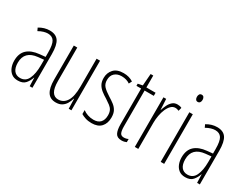

<svg xmlns="http://www.w3.org/2000/svg" viewBox="-67 -1245 2295 1773"><g transform="rotate(30 1080.5 -358.5)"><path d="M184 -539Q250 -539 279 -497Q308 -455 308 -359V0H279L276 -89H274Q262 -51 236 -20.5Q210 10 156 10Q114 10 88 -10.5Q62 -31 49.5 -63.5Q37 -96 37 -133Q37 -212 82 -253Q127 -294 210 -302L271 -308V-356Q271 -440 250 -473Q229 -506 182 -506Q163 -506 138.5 -499Q114 -492 86 -476L72 -506Q126 -539 184 -539ZM212 -272Q75 -258 75 -134Q75 -79 98 -50Q121 -21 162 -21Q221 -21 246.5 -75.5Q272 -130 272 -218V-278Z M724 -529V0H695L692 -104H689Q681 -75 666 -49Q651 -23 625.5 -6.5Q600 10 561 10Q500 10 472 -34Q444 -78 444 -165V-529H481V-174Q481 -96 503 -60.5Q525 -25 566 -25Q623 -25 655 -75.5Q687 -126 687 -233V-529Z M1078 -127Q1078 -64 1044 -27Q1010 10 943 10Q906 10 877 0.5Q848 -9 829 -21V-63Q851 -46 880.5 -36Q910 -26 942 -26Q991 -26 1015.5 -53Q1040 -80 1040 -128Q1040 -160 1029.5 -181Q1019 -202 998.5 -217.5Q978 -233 949 -252Q915 -272 888.5 -293Q862 -314 847 -341Q832 -368 832 -408Q832 -463 866.5 -501Q901 -539 971 -539Q1031 -539 1075 -510L1059 -479Q1022 -505 970 -505Q924 -505 896 -479.5Q868 -454 868 -407Q868 -366 891.5 -340.5Q915 -315 963 -285Q996 -265 1022 -245Q1048 -225 1063 -197.5Q1078 -170 1078 -127Z M1268 -24Q1281 -24 1293 -27Q1305 -30 1314 -35V-1Q1303 4 1290.5 7Q1278 10 1262 10Q1215 10 1198 -22Q1181 -54 1181 -116V-496H1131V-519L1180 -529L1190 -656H1218V-529H1316V-496H1218V-115Q1218 -69 1228 -46.5Q1238 -24 1268 -24Z M1546 -537Q1556 -537 1568.5 -535Q1581 -533 1592 -527L1583 -491Q1576 -494 1566 -497Q1556 -500 1545 -500Q1519 -500 1499 -480Q1479 -460 1465 -427.5Q1451 -395 1444 -355.5Q1437 -316 1437 -278V0H1400V-529H1429L1435 -416H1437Q1446 -444 1459.5 -472Q1473 -500 1494 -518.5Q1515 -537 1546 -537Z M1695 -727Q1711 -727 1718 -715.5Q1725 -704 1725 -689Q1725 -671 1717 -660.5Q1709 -650 1694 -650Q1680 -650 1672.5 -661Q1665 -672 1665 -688Q1665 -704 1672 -715.5Q1679 -727 1695 -727ZM1713 -529V0H1676V-529Z M1969 -539Q2035 -539 2064 -497Q2093 -455 2093 -359V0H2064L2061 -89H2059Q2047 -51 2021 -20.5Q1995 10 1941 10Q1899 10 1873 -10.5Q1847 -31 1834.5 -63.5Q1822 -96 1822 -133Q1822 -212 1867 -253Q1912 -294 1995 -302L2056 -308V-356Q2056 -440 2035 -473Q2014 -506 1967 -506Q1948 -506 1923.5 -499Q1899 -492 1871 -476L1857 -506Q1911 -539 1969 -539ZM1997 -272Q1860 -258 1860 -134Q1860 -79 1883 -50Q1906 -21 1947 -21Q2006 -21 2031.5 -75.5Q2057 -130 2057 -218V-278Z"/></g></svg>

Font: Noto Sans Tamil ExtraCondensed ExtraLight
Style: Regular
Weight: 200
Width: 2
Designer: Jelle Bosma - Monotype Design Team
Foundry: Monotype Imaging Inc.
Version: Version 2.004; ttfautohint (v1.8.4.7-5d5b)